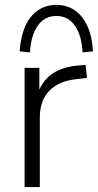

<svg xmlns="http://www.w3.org/2000/svg" viewBox="-20 -761 398 781"><path d="M80 0V-485H140V-371H130Q149 -430 191.5 -460Q234 -490 303 -495L328 -497L334 -444L291 -439Q220 -432 181 -392Q142 -352 142 -284V0ZM102 -548 60 -552Q64 -612 82.5 -654Q101 -696 133.5 -718.5Q166 -741 209 -741Q253 -741 285 -718.5Q317 -696 336 -654Q355 -612 358 -552L316 -548Q312 -618 284.5 -657Q257 -696 209 -696Q162 -696 134 -657Q106 -618 102 -548Z"/></svg>

Font: Nunito Sans 12pt Light
Style: Regular
Weight: 300
Designer: Vernon Adams
Foundry: Vernon Adams
Version: Version 3.101;gftools[0.9.27]